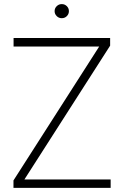

<svg xmlns="http://www.w3.org/2000/svg" viewBox="-20 -912 600 932"><path d="M45.4 0V-36.1L461.4 -686H45.9V-727.5H514.6V-690.4L98.6 -41H517.1V0ZM279.8 -823.7Q265.6 -823.7 255.4 -833.7Q245.1 -843.8 245.1 -857.9Q245.1 -872.1 255.4 -882.1Q265.6 -892.1 279.8 -892.1Q294.4 -892.1 304.4 -882.1Q314.5 -872.1 314.5 -857.9Q314.5 -843.8 304.4 -833.7Q294.4 -823.7 279.8 -823.7Z"/></svg>

Font: Inter Display Extra Light
Style: Regular
Weight: 200
Designer: Rasmus Andersson
Foundry: rsms
Version: Version 4.000;git-4fc901f